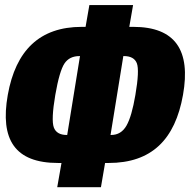

<svg xmlns="http://www.w3.org/2000/svg" viewBox="-20 -741 763 770"><path d="M209.5 9.8H384.8L401.4 -87.4H415.5C587.9 -87.4 682.1 -181.2 713.9 -360.4C745.6 -538.6 683.6 -633.3 514.2 -633.3H498.5L513.7 -720.7H338.4L323.2 -633.3H308.1C138.7 -633.3 43 -538.6 11.2 -360.4C-20.5 -181.2 39.6 -87.4 212.9 -87.4H226.6ZM247.6 -199.7C220.7 -199.7 203.1 -210 195.8 -230C188.5 -250 190.4 -293.5 201.7 -359.9C212.9 -424.8 225.6 -467.3 238.8 -486.8C252 -506.3 272 -516.1 298.8 -516.1H300.8L249.5 -199.7ZM423.3 -199.7 474.6 -516.1H477.1C503.9 -516.1 521.5 -506.3 528.8 -487.3C536.1 -468.3 534.2 -425.8 522.9 -359.9C513.2 -302.7 501.5 -262.2 487.3 -237.3C473.1 -212.4 452.6 -199.7 425.8 -199.7Z"/></svg>

Font: Roboto Flex Super Cond Black
Style: Italic
Weight: 900
Width: 3
Italic angle: -10°
Designer: Berlow after Robertson
Foundry: Google
Version: Version 3.200;Glyphs 3.3 (3311)